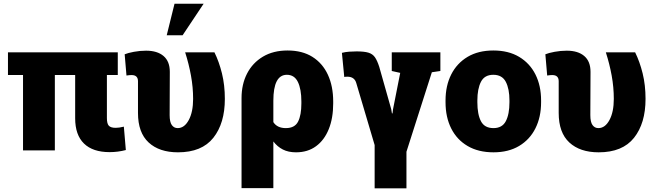

<svg xmlns="http://www.w3.org/2000/svg" viewBox="-20 -810 3535 1034"><path d="M570.3 9.3Q480 9.3 432.4 -36.9Q384.8 -83 384.8 -173.3V-406.2H275.4V0H104V-406.2H22.9V-528.3H614.3V-406.2H555.7V-173.8Q555.7 -144.5 565.9 -133.1Q576.2 -121.6 603 -121.6Q621.6 -121.6 647 -127.9L657.7 -2Q615.2 9.3 570.3 9.3Z M938.5 10.3Q837.9 10.3 780.5 -42.7Q723.1 -95.7 723.1 -201.7V-372.6Q723.1 -405.8 688.5 -405.8Q678.2 -405.8 661.1 -403.3L651.4 -517.6Q668.5 -524.9 701.2 -531Q733.9 -537.1 766.6 -537.1Q827.1 -537.1 860.8 -508.3Q894.5 -479.5 894.5 -423.3L893.6 -189.9Q893.6 -152.8 905.3 -136.5Q917 -120.1 937 -120.1Q973.1 -120.1 996.6 -163.6Q1020 -207 1020 -277.3Q1020 -339.8 1008.5 -402.8Q997.1 -465.8 977.1 -528.3H1134.8Q1159.7 -478 1175.3 -414.8Q1190.9 -351.6 1190.9 -277.3Q1190.9 -146 1128.9 -67.9Q1066.9 10.3 938.5 10.3ZM877.9 -620.1 919.9 -790H1076.7L963.4 -620.1Z M1280.8 203.1V-281.7Q1280.8 -356 1310.5 -413.8Q1340.3 -471.7 1396 -504.9Q1451.7 -538.1 1528.8 -538.1Q1607.9 -538.1 1662.6 -503.7Q1717.3 -469.2 1745.8 -407.5Q1774.4 -345.7 1774.4 -263.2V-252.9Q1774.4 -173.8 1750.5 -114.5Q1726.6 -55.2 1681.9 -22.5Q1637.2 10.3 1574.2 10.3Q1532.7 10.3 1503.2 -4.9Q1473.6 -20 1452.1 -48.3V203.1ZM1519.5 -120.1Q1567.4 -120.1 1585.2 -155Q1603 -189.9 1603 -252.9V-263.2Q1603 -330.1 1584.2 -368.7Q1565.4 -407.2 1524.9 -407.2Q1452.1 -407.2 1452.1 -267.6V-152.3Q1472.7 -120.1 1519.5 -120.1Z M1997.6 204.1V-28.8L1899.4 -360.4Q1890.1 -397 1850.6 -397Q1844.2 -397 1840.1 -396.5Q1835.9 -396 1834 -395.5L1821.3 -525.4Q1840.3 -530.3 1860.8 -531.7Q1881.3 -533.2 1900.4 -533.2Q1941.4 -533.2 1964.1 -526.4Q1986.8 -519.5 1999.3 -501.5Q2011.7 -483.4 2022.5 -449.7L2086.9 -222.2L2090.8 -199.2H2093.8L2096.7 -222.2L2135.3 -417.5L2089.8 -427.7V-528.3H2351.6V-427.7L2305.7 -420.9L2168.9 7.3V204.1Z M2637.7 10.3Q2556.2 10.3 2498.3 -23.7Q2440.4 -57.6 2409.9 -118.4Q2379.4 -179.2 2379.4 -259.3V-269Q2379.4 -348.1 2409.9 -408.7Q2440.4 -469.2 2498 -503.7Q2555.7 -538.1 2636.7 -538.1Q2718.3 -538.1 2775.6 -503.9Q2833 -469.7 2863.5 -409.2Q2894 -348.6 2894 -269V-259.3Q2894 -179.7 2863.5 -118.9Q2833 -58.1 2775.6 -23.9Q2718.3 10.3 2637.7 10.3ZM2637.7 -120.1Q2684.6 -120.1 2704.1 -157.5Q2723.6 -194.8 2723.6 -259.3V-269Q2723.6 -331.5 2703.9 -369.4Q2684.1 -407.2 2636.7 -407.2Q2589.4 -407.2 2570.1 -369.4Q2550.8 -331.5 2550.8 -269V-259.3Q2550.8 -194.3 2570.1 -157.2Q2589.4 -120.1 2637.7 -120.1Z M3204.1 10.3Q3103.5 10.3 3046.1 -42.7Q2988.8 -95.7 2988.8 -201.7V-372.6Q2988.8 -405.8 2954.1 -405.8Q2943.8 -405.8 2926.8 -403.3L2917 -517.6Q2934.1 -524.9 2966.8 -531Q2999.5 -537.1 3032.2 -537.1Q3092.8 -537.1 3126.5 -508.3Q3160.2 -479.5 3160.2 -423.3L3159.2 -189.9Q3159.2 -152.8 3170.9 -136.5Q3182.6 -120.1 3202.6 -120.1Q3238.8 -120.1 3262.2 -163.6Q3285.6 -207 3285.6 -277.3Q3285.6 -339.8 3274.2 -402.8Q3262.7 -465.8 3242.7 -528.3H3400.4Q3425.3 -478 3440.9 -414.8Q3456.5 -351.6 3456.5 -277.3Q3456.5 -146 3394.5 -67.9Q3332.5 10.3 3204.1 10.3Z"/></svg>

Font: Roboto Slab Black
Style: Regular
Weight: 900
Designer: Google
Version: Version 2.000; ttfautohint (v1.8.1.43-b0c9)